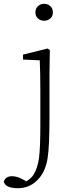

<svg xmlns="http://www.w3.org/2000/svg" viewBox="-86 -736 383 1009"><path d="M35 -449 164 -481 176 -473 174 -349V-118Q174 34 164 96.5Q154 159 121 199Q76 253 9 253Q-59 253 -66 218Q-57 190 -22 190Q5 190 38 209L52 217Q77 202 89 184Q112 148 119 94Q126 40 126 -76V-257Q126 -350 123 -419L35 -423ZM113.5 -703.5Q127 -716 146 -716Q165 -716 178.5 -703.5Q192 -691 192 -671Q192 -651 178.5 -639Q165 -627 146 -627Q127 -627 113.5 -639Q100 -651 100 -671Q100 -691 113.5 -703.5Z"/></svg>

Font: TypoPRO Source Serif Pro
Style: Regular
Weight: 300
Designer: Frank Grießhammer
Foundry: Adobe Systems Incorporated
Version: Version 1.017;PS (version unavailable);hotconv 1.0.79;makeot